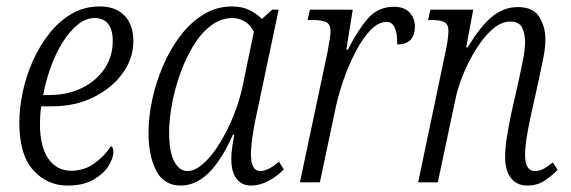

<svg xmlns="http://www.w3.org/2000/svg" viewBox="-20 -566 1771 596"><path d="M190 10Q126 10 83 -38Q40 -86 40 -185Q40 -230 50.5 -280Q61 -330 82 -377Q103 -424 133.5 -462.5Q164 -501 203 -523.5Q242 -546 290 -546Q339 -546 366.5 -517.5Q394 -489 394 -439Q394 -385 361 -339Q328 -293 271 -264.5Q214 -236 142 -236H108Q106 -225 105 -209Q104 -193 104 -182Q104 -111 130 -73.5Q156 -36 201 -36Q242 -36 274 -59.5Q306 -83 324 -112Q332 -110 332 -95Q332 -75 316.5 -50.5Q301 -26 269.5 -8Q238 10 190 10ZM133 -271Q189 -271 233.5 -292.5Q278 -314 304 -352Q330 -390 330 -439Q330 -474 315.5 -492Q301 -510 275 -510Q246 -510 220.5 -489Q195 -468 173.5 -433Q152 -398 137 -356Q122 -314 114 -271Z M541 10Q489 10 465 -36Q441 -82 441 -155Q441 -203 452.5 -256.5Q464 -310 486 -361.5Q508 -413 539.5 -454.5Q571 -496 611.5 -521Q652 -546 701 -546Q731 -546 754.5 -534.5Q778 -523 793 -507L825 -536H845L776 -209Q770 -183 764.5 -147Q759 -111 759 -87Q759 -35 788 -35Q812 -35 846 -64L861 -40Q842 -20 814.5 -5Q787 10 759 10Q730 10 714 -11.5Q698 -33 698 -72Q698 -92 701 -110.5Q704 -129 707 -148H703Q667 -67 627 -28.5Q587 10 541 10ZM562 -35Q585 -35 611 -58Q637 -81 661 -119.5Q685 -158 704 -204.5Q723 -251 733 -298L768 -467Q759 -487 741 -498.5Q723 -510 702 -510Q665 -510 634 -486Q603 -462 579 -422Q555 -382 538.5 -335Q522 -288 513.5 -241Q505 -194 505 -156Q505 -94 521 -64.5Q537 -35 562 -35Z M997 -406Q1000 -424 1003 -440.5Q1006 -457 1006 -469Q1006 -492 991 -498Q976 -504 949 -504H935L942 -536H1075L1055 -412H1060Q1089 -470 1121 -507.5Q1153 -545 1203 -545Q1235 -545 1251.5 -527Q1268 -509 1268 -483Q1268 -458 1255 -443Q1242 -428 1213 -428Q1214 -498 1180 -498Q1155 -498 1131 -473.5Q1107 -449 1085 -407.5Q1063 -366 1045.5 -315.5Q1028 -265 1018 -213L973 0H911Z M1617 10Q1584 10 1566 -13.5Q1548 -37 1548 -79Q1548 -104 1552.5 -134.5Q1557 -165 1566 -209L1591 -320Q1595 -340 1602.5 -375.5Q1610 -411 1610 -437Q1610 -458 1601.5 -478.5Q1593 -499 1564 -499Q1536 -499 1509 -475.5Q1482 -452 1458.5 -414.5Q1435 -377 1418 -335.5Q1401 -294 1394 -259L1339 0H1278L1365 -415Q1368 -429 1370 -444.5Q1372 -460 1372 -470Q1372 -491 1359 -497.5Q1346 -504 1319 -504H1309L1316 -536H1449L1427 -419H1432Q1470 -483 1506.5 -513.5Q1543 -544 1588 -544Q1635 -544 1654 -513.5Q1673 -483 1673 -444Q1673 -417 1666.5 -386Q1660 -355 1655 -330L1626 -198Q1619 -166 1614.5 -137Q1610 -108 1610 -84Q1610 -35 1641 -35Q1655 -35 1668.5 -42.5Q1682 -50 1696 -62L1711 -39Q1693 -20 1670 -5Q1647 10 1617 10Z"/></svg>

Font: Noto Serif Condensed Light
Style: Italic
Weight: 300
Width: 3
Italic angle: -12°
Designer: Monotype Design Team
Foundry: Monotype Imaging Inc.
Version: Version 2.014; ttfautohint (v1.8.4.7-5d5b)